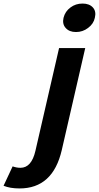

<svg xmlns="http://www.w3.org/2000/svg" viewBox="-189 -830 556 1079"><path d="M-169 214 -118 105Q-96 113 -74 113Q-12 113 10 18L143 -560H290L158 14Q108 229 -79 229Q-132 229 -169 214ZM180 -673Q160 -695 168 -730Q177 -766 207 -788Q236 -810 275 -810Q313 -810 333 -788Q353 -766 344 -730Q337 -696 306 -673Q276 -650 238 -650Q200 -650 180 -673Z"/></svg>

Font: KaiGen Gothic CN Bold
Style: Bold
Weight: 700
Designer: Ryoko NISHIZUKA  (kana & ideographs); Paul D. Hunt (Latin, Greek & Cyrillic); Wenlong ZHANG  (bopomofo); Sandoll Communi
Foundry: Adobe Systems Incorporated
Version: Version 1.002.20150501